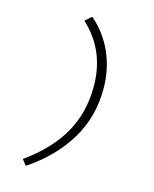

<svg xmlns="http://www.w3.org/2000/svg" viewBox="-132 -818 863 1079"><g transform="rotate(15 300.0 -278.0)"><path d="M124 174.8 98.1 142.1Q242.2 38.6 310.1 -82Q377.9 -202.6 377.9 -354Q377.9 -563.5 231 -698.2L268.1 -731Q347.2 -664.1 390.6 -567.1Q434.1 -470.2 434.1 -355Q434.1 -189.5 352.5 -56.2Q271 77.1 124 174.8Z"/></g></svg>

Font: Office Code Pro Light Italic
Style: Regular
Weight: 300
Italic angle: -9°
Designer: Nathan Rutzky & Paul D. Hunt
Foundry: Adobe Systems Incorporated
Version: Version 1.004;PS 001.004;hotconv 1.0.70;makeotf.lib2.5.58329